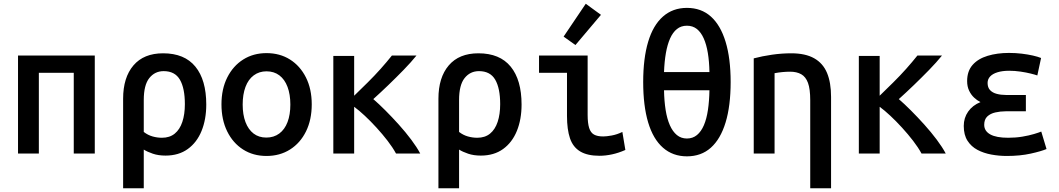

<svg xmlns="http://www.w3.org/2000/svg" viewBox="-20 -818 5640 1023"><path d="M76 0V-522H485V0H373V-430H187V0Z M636 185V-292Q636 -405 691 -469.5Q746 -534 849 -534Q963 -534 1021 -463Q1079 -392 1079 -261Q1079 -182 1054 -120.5Q1029 -59 980.5 -24Q932 11 862 11Q824 11 794.5 1Q765 -9 746 -21V185ZM843 -84Q884 -84 911 -106Q938 -128 951.5 -168.5Q965 -209 965 -263Q965 -348 938.5 -393.5Q912 -439 852 -439Q805 -439 775.5 -402Q746 -365 746 -285V-115Q768 -98 793 -91Q818 -84 843 -84Z M1400 13Q1329 13 1275 -21.5Q1221 -56 1190.5 -118Q1160 -180 1160 -262Q1160 -344 1191 -405.5Q1222 -467 1276 -501Q1330 -535 1400 -535Q1471 -535 1525 -501Q1579 -467 1610 -405.5Q1641 -344 1641 -262Q1641 -180 1610.5 -118Q1580 -56 1525.5 -21.5Q1471 13 1400 13ZM1399 -85Q1439 -85 1468 -106.5Q1497 -128 1512 -167.5Q1527 -207 1527 -261Q1527 -315 1512 -355Q1497 -395 1468.5 -416.5Q1440 -438 1400 -438Q1361 -438 1332 -416.5Q1303 -395 1288 -355Q1273 -315 1273 -261Q1273 -207 1288 -167.5Q1303 -128 1331 -106.5Q1359 -85 1399 -85Z M1756 0V-520H1867V-308Q1903 -343 1939 -378.5Q1975 -414 2008 -451Q2041 -488 2068 -522H2199Q2170 -486 2130.5 -445.5Q2091 -405 2049.5 -365Q2008 -325 1969 -290Q1998 -265 2033.5 -229.5Q2069 -194 2105 -154Q2141 -114 2171 -74Q2201 -34 2219 0H2090Q2072 -33 2045 -68Q2018 -103 1986.5 -137.5Q1955 -172 1924 -201Q1893 -230 1867 -249V0Z M2316 185V-292Q2316 -405 2371 -469.5Q2426 -534 2529 -534Q2643 -534 2701 -463Q2759 -392 2759 -261Q2759 -182 2734 -120.5Q2709 -59 2660.5 -24Q2612 11 2542 11Q2504 11 2474.5 1Q2445 -9 2426 -21V185ZM2523 -84Q2564 -84 2591 -106Q2618 -128 2631.5 -168.5Q2645 -209 2645 -263Q2645 -348 2618.5 -393.5Q2592 -439 2532 -439Q2485 -439 2455.5 -402Q2426 -365 2426 -285V-115Q2448 -98 2473 -91Q2498 -84 2523 -84Z M3174 12Q3110 12 3071.5 -11Q3033 -34 3017 -81Q3001 -128 3001 -200V-430H2852V-522H3111V-206Q3111 -162 3119 -136.5Q3127 -111 3145 -101Q3163 -91 3194 -91Q3211 -91 3239 -96Q3267 -101 3296 -115L3312 -19Q3276 -3 3241 4.5Q3206 12 3174 12ZM3046 -578 2983 -623 3101 -798 3182 -739Z M3640 15Q3565 15 3512.5 -31Q3460 -77 3433.5 -165.5Q3407 -254 3407 -381Q3407 -507 3433.5 -595.5Q3460 -684 3512.5 -730Q3565 -776 3640 -776Q3716 -776 3767.5 -730Q3819 -684 3846 -595.5Q3873 -507 3873 -381Q3873 -254 3846 -165.5Q3819 -77 3767.5 -31Q3716 15 3640 15ZM3640 -80Q3671 -80 3693.5 -98.5Q3716 -117 3730.5 -151Q3745 -185 3752 -232.5Q3759 -280 3760 -337H3518Q3519 -280 3526.5 -232.5Q3534 -185 3549 -151Q3564 -117 3586.5 -98.5Q3609 -80 3640 -80ZM3518 -434H3760Q3759 -490 3751.5 -535.5Q3744 -581 3729.5 -613.5Q3715 -646 3693 -663.5Q3671 -681 3640 -681Q3609 -681 3587 -663.5Q3565 -646 3550.5 -613.5Q3536 -581 3528 -535.5Q3520 -490 3518 -434Z M4297 185V-284Q4297 -344 4285 -376.5Q4273 -409 4249 -422.5Q4225 -436 4190 -436Q4170 -436 4149 -434Q4128 -432 4107 -428V0H3996V-507Q4041 -519 4093 -526.5Q4145 -534 4196 -534Q4271 -534 4318 -507.5Q4365 -481 4386.5 -429.5Q4408 -378 4408 -302V185Z M4556 0V-520H4667V-308Q4703 -343 4739 -378.5Q4775 -414 4808 -451Q4841 -488 4868 -522H4999Q4970 -486 4930.5 -445.5Q4891 -405 4849.5 -365Q4808 -325 4769 -290Q4798 -265 4833.5 -229.5Q4869 -194 4905 -154Q4941 -114 4971 -74Q5001 -34 5019 0H4890Q4872 -33 4845 -68Q4818 -103 4786.5 -137.5Q4755 -172 4724 -201Q4693 -230 4667 -249V0Z M5344 13Q5303 13 5262 5.5Q5221 -2 5188 -19.5Q5155 -37 5135 -68Q5115 -99 5115 -147Q5115 -190 5138.5 -223.5Q5162 -257 5204 -274Q5186 -283 5170 -298Q5154 -313 5143.5 -335Q5133 -357 5133 -386Q5133 -439 5162 -472Q5191 -505 5242 -520.5Q5293 -536 5356 -536Q5392 -536 5424.5 -532Q5457 -528 5483.5 -522Q5510 -516 5527 -509L5507 -416Q5496 -420 5472 -426Q5448 -432 5417.5 -436.5Q5387 -441 5357 -441Q5321 -441 5295 -433Q5269 -425 5255.5 -410.5Q5242 -396 5242 -376Q5242 -352 5255 -338Q5268 -324 5290.5 -318Q5313 -312 5339 -312H5446V-225H5338Q5310 -225 5283.5 -219Q5257 -213 5240.5 -197.5Q5224 -182 5224 -153Q5224 -120 5256 -102Q5288 -84 5352 -84Q5392 -84 5427.5 -90Q5463 -96 5489.5 -104Q5516 -112 5528 -117L5556 -24Q5528 -12 5471.5 0.5Q5415 13 5344 13Z"/></svg>

Font: Ubuntu Sans Mono Medium
Style: Regular
Weight: 500
Monospace: yes
Designer: Dalton Maag Ltd
Foundry: Dalton Maag Ltd
Version: Version 1.006